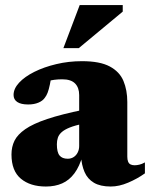

<svg xmlns="http://www.w3.org/2000/svg" viewBox="-20 -700 576 736"><path d="M301 -279.5V-226Q268 -219.5 247.5 -211.2Q227 -203 216.2 -193.2Q205.5 -183.5 201.8 -172Q198 -160.5 198 -147Q198 -116.5 208.2 -104Q218.5 -91.5 239.5 -91.5Q252.5 -91.5 262.5 -98Q272.5 -104.5 278 -115.8Q283.5 -127 283.5 -140.5V-335.5Q283.5 -364 267.8 -380Q252 -396 219 -396Q202.5 -396 188.8 -394.2Q175 -392.5 165 -389L180 -430Q175.5 -396 171.2 -376Q167 -356 162.5 -344.5Q158 -333 152 -325.5Q144 -313.5 127.2 -306.5Q110.5 -299.5 88 -299.5Q60.5 -299.5 46.2 -309Q32 -318.5 32 -336Q32 -360 53.2 -383Q74.5 -406 111.5 -424.5Q148.5 -443 195.8 -454.2Q243 -465.5 294.5 -465.5Q363 -465.5 400.8 -445.2Q438.5 -425 453.2 -389.8Q468 -354.5 468 -309V-99.5Q468 -88 471 -80.5Q474 -73 480.2 -69.8Q486.5 -66.5 496 -66.5Q504.5 -66.5 514.2 -68.8Q524 -71 535.5 -77.5V-35.5Q506 -14.5 471.2 0.2Q436.5 15 404.5 15Q364.5 15 340 0.5Q315.5 -14 304 -40.8Q292.5 -67.5 290.5 -103.5L297 -105Q285 -62 265.2 -35.5Q245.5 -9 218.2 3Q191 15 156 15Q96 15 60 -15Q24 -45 24 -108Q24 -137 35.5 -160.5Q47 -184 76.8 -204.8Q106.5 -225.5 161 -243.8Q215.5 -262 301 -279.5ZM223 -515.5 285.5 -680.5H450.5V-655.5L282 -515.5Z"/></svg>

Font: Newsreader 16pt 16pt ExtraBold
Style: Regular
Weight: 800
Version: Version 1.003